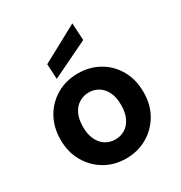

<svg xmlns="http://www.w3.org/2000/svg" viewBox="-179 -885 967 1025"><g transform="rotate(-30 304.5 -372.5)"><path d="M304 12Q232 12 174.5 -21.5Q117 -55 83 -114Q49 -173 49 -249Q49 -327 83 -386Q117 -445 175 -478Q233 -511 304 -511Q377 -511 435 -478Q493 -445 526.5 -386Q560 -327 560 -249Q560 -172 526 -113.5Q492 -55 434 -21.5Q376 12 304 12ZM304 -105Q337 -105 363.5 -121Q390 -137 406 -169.5Q422 -202 422 -250Q422 -298 406 -330Q390 -362 363.5 -378Q337 -394 305 -394Q273 -394 246 -378Q219 -362 203 -330Q187 -298 187 -249Q187 -202 203 -169.5Q219 -137 245.5 -121Q272 -105 304 -105ZM194 -542 189 -635 414 -757 420 -651Z"/></g></svg>

Font: DM Sans 20pt
Style: Bold
Weight: 700
Version: Version 4.004;gftools[0.9.30]